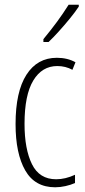

<svg xmlns="http://www.w3.org/2000/svg" viewBox="-20 -784 360 814"><path d="M214 10Q128 10 87 -61.5Q46 -133 46 -258Q46 -395 92 -467Q138 -539 221 -539Q266 -539 300 -520L287 -488Q258 -504 223 -504Q158 -504 121 -442.5Q84 -381 84 -259Q84 -152 115.5 -88Q147 -24 218 -24Q257 -24 298 -43V-8Q280 0 257.5 5Q235 10 214 10ZM314 -756Q298 -732 275.5 -704.5Q253 -677 229 -650.5Q205 -624 186 -606H164V-618Q197 -658 222 -692Q247 -726 271 -764H314Z"/></svg>

Font: Noto Sans Lao Looped ExtraCondensed ExtraLight
Style: Regular
Weight: 200
Width: 2
Designer: Mark Frömberg, Ben Mitchell
Foundry: The Fontpad Ltd
Version: Version 1.002; ttfautohint (v1.8.4.7-5d5b)